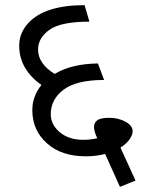

<svg xmlns="http://www.w3.org/2000/svg" viewBox="-20 -663 543 741"><path d="M310.9 -59.7Q216.9 -59.7 160.8 -110.2Q104.7 -160.8 104.7 -237.6Q104.7 -291.7 140 -335.2Q100.1 -362.5 77.1 -400.9Q54.1 -439.3 54.1 -487.4Q54.1 -535.4 89 -573.8Q152.7 -643.1 306.4 -643.1L325.1 -579.4Q214.9 -579.4 170.9 -548Q126.9 -516.7 126.9 -471.7Q126.9 -417.1 191.1 -377.7Q255.3 -416.6 357.9 -418.1L381.7 -354.4Q275 -354.4 225.5 -317Q175.9 -279.6 175.9 -222.4Q175.9 -182 210.8 -152.7Q245.7 -123.4 300.8 -123.4Q328.1 -123.4 355.4 -129.4Q342.8 -156.2 342.8 -172.6Q342.8 -189.1 355.4 -198.7Q368 -208.3 402.2 -208.3Q436.3 -208.3 464.1 -193.4Q491.9 -178.5 491.9 -156.7Q491.9 -142.1 479.8 -124.9Q467.6 -107.7 444.9 -93.5L503 33.9L442.9 58.1L385.7 -68.8Q350.4 -59.7 310.9 -59.7Z"/></svg>

Font: KhulaRegular
Style: Regular
Weight: 400
Designer: Erin McLaughlin, Steve Matteson
Version: Version 1.001;PS 1.0;hotconv 1.0.72;makeotf.lib2.5.5900; ttf